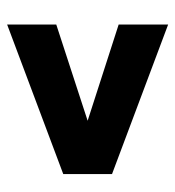

<svg xmlns="http://www.w3.org/2000/svg" viewBox="4 -578 502 551"><g transform="rotate(-90 255.5 -302.0)"><path d="M461 -533 32 -372V-232L461 -71V-213L185 -302L461 -392Z"/></g></svg>

Font: Exo 2 Extra Bold
Style: Regular
Weight: 800
Designer: Natanael Gama
Version: Version 1.001;PS 001.001;hotconv 1.0.88;makeotf.lib2.5.64775